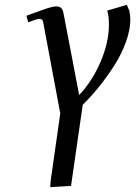

<svg xmlns="http://www.w3.org/2000/svg" viewBox="-20 -470 573 784"><path d="M87.9 -405.8Q151.4 -429.2 174.1 -436.5Q196.8 -443.8 209 -443.8Q224.6 -443.8 231.2 -435.8Q237.8 -427.7 240.2 -411.1L303.2 -82Q356.4 -137.7 390.6 -217.5Q424.8 -297.4 424.8 -369.1Q424.8 -402.8 418 -426.8L498 -450.2L507.8 -426.8Q512.2 -405.3 512.2 -391.1Q512.2 -348.1 493.9 -297.9Q475.6 -247.6 445.6 -200.9Q415.5 -154.3 383.5 -114.7Q351.6 -75.2 317.9 -42L270 289.1L185.1 293.9L187 267.1L226.1 -6.8L155.8 -381.8Q152.8 -393.1 141.1 -393.1Q130.9 -393.1 95.2 -378.9Z"/></svg>

Font: Dehuti
Style: Bold-Italic
Weight: 700
Version: Version 1.2